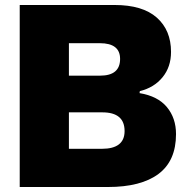

<svg xmlns="http://www.w3.org/2000/svg" viewBox="-20 -749 751 769"><path d="M59 -729H439Q551 -729 608 -678.5Q665 -628 665 -541Q665 -481 631 -439.5Q597 -398 540 -384L539 -376Q612 -364 648.5 -320Q685 -276 685 -212Q685 -105 615 -52.5Q545 0 412 0H59ZM479 -224Q479 -299 390 -299H256V-153H388Q479 -153 479 -224ZM381 -446Q461 -446 461 -513Q461 -576 380 -576H256V-446Z"/></svg>

Font: Mona Sans Black
Style: Regular
Weight: 900
Designer: Deni Anggara
Foundry: GitHub
Version: Version 2.000